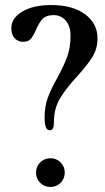

<svg xmlns="http://www.w3.org/2000/svg" viewBox="-20 -736 417 762"><path d="M157 -269Q157 -313 169.5 -347.5Q182 -382 208 -428Q234 -476 247 -512Q260 -548 260 -595Q260 -632 241 -654Q222 -676 193 -676Q163 -676 149 -661Q135 -646 123 -618Q112 -593 102 -581.5Q92 -570 71 -570Q52 -570 38.5 -584Q25 -598 25 -624Q25 -664 68.5 -690Q112 -716 183 -716Q268 -716 317.5 -679.5Q367 -643 367 -584Q367 -543 347 -510.5Q327 -478 287 -434Q241 -384 217.5 -344.5Q194 -305 194 -250Q194 -219 178 -219Q166 -219 161.5 -233Q157 -247 157 -269ZM123 -51Q123 -75 139.5 -91.5Q156 -108 180 -108Q204 -108 220.5 -91.5Q237 -75 237 -51Q237 -27 220.5 -10.5Q204 6 180 6Q156 6 139.5 -10.5Q123 -27 123 -51Z"/></svg>

Font: RL Madena Variable
Style: Regular
Weight: 400
Designer: I Kadek Wantara Putra
Foundry: Roughlines ID
Version: Version 1.000;Glyphs 3.1.2 (3151)